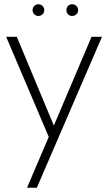

<svg xmlns="http://www.w3.org/2000/svg" viewBox="-20 -673 526 902"><path d="M160 -653Q149 -653 141 -645Q133 -637 133 -625Q133 -614 141 -606Q149 -598 160 -598Q172 -598 180 -606Q188 -614 188 -625Q188 -637 180 -645Q172 -653 160 -653ZM319 -653Q307 -653 299.5 -645Q292 -637 292 -625Q292 -614 299.5 -606Q307 -598 319 -598Q331 -598 339 -606Q347 -614 347 -625Q347 -637 339 -645Q331 -653 319 -653ZM107 209H153L459 -500H410L233 -83L59 -500H9L209 -30Z"/></svg>

Font: Advent Pro Light
Style: Regular
Weight: 300
Version: Version 3.000